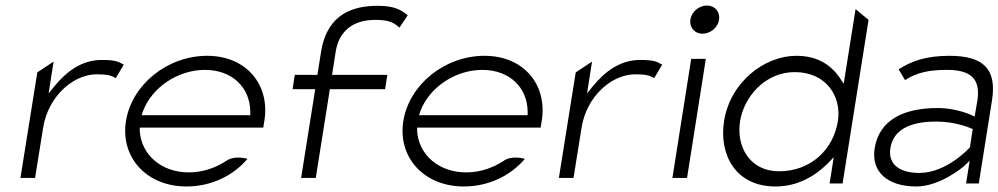

<svg xmlns="http://www.w3.org/2000/svg" viewBox="-20 -664 3614 695"><path d="M54 -20H107L136 -201C145 -259 173 -307 207 -340C237 -369 280 -395 332 -395C369 -395 385 -390 399 -381L428 -430C408 -441 399 -447 348 -447C275 -447 220 -404 178 -353L156 -326L174 -441L115 -402Z M436 -226C415 -95 510 11 655 11C745 11 824 -28 876 -89C858 -94 822 -99 798 -81C759 -56 714 -40 663 -40C565 -40 492 -103 486 -189V-202H933L937 -227C958 -357 872 -462 730 -462C585 -462 457 -357 436 -226ZM493 -247 497 -260C529 -347 623 -411 722 -411C821 -411 885 -347 886 -260V-247Z M1039 -341H1121L1070 -20H1123L1174 -341H1374L1382 -393H1182L1195 -476C1206 -548 1254 -592 1338 -592C1392 -592 1406 -581 1426 -564L1456 -609C1430 -629 1408 -643 1346 -643C1226 -643 1162 -587 1143 -482L1129 -393H1047Z M1440 -226C1419 -95 1514 11 1659 11C1749 11 1828 -28 1880 -89C1862 -94 1826 -99 1802 -81C1763 -56 1718 -40 1667 -40C1569 -40 1496 -103 1490 -189V-202H1937L1941 -227C1962 -357 1876 -462 1734 -462C1589 -462 1461 -357 1440 -226ZM1497 -247 1501 -260C1533 -347 1627 -411 1726 -411C1825 -411 1889 -347 1890 -260V-247Z M2003 -20H2056L2085 -201C2094 -259 2122 -307 2156 -340C2186 -369 2229 -395 2281 -395C2318 -395 2334 -390 2348 -381L2377 -430C2357 -441 2348 -447 2297 -447C2224 -447 2169 -404 2127 -353L2105 -326L2123 -441L2064 -402Z M2479 -593C2475 -565 2494 -542 2523 -542C2552 -542 2579 -565 2583 -593C2587 -621 2568 -644 2539 -644C2510 -644 2483 -621 2479 -593ZM2414 -20H2467L2535 -451H2482Z M2601 -226C2582 -106 2641 11 2787 11C2867 11 2929 -26 2975 -71L2998 -95L2983 0H3030L3124 -592L3077 -631L3034 -361L3018 -385C2987 -428 2941 -462 2862 -462C2749 -462 2624 -369 2601 -226ZM2659 -226C2673 -312 2748 -403 2857 -403C2972 -403 3027 -313 3013 -226C2997 -123 2915 -44 2800 -44C2695 -44 2644 -132 2659 -226Z M3146 -127C3133 -44 3190 11 3297 11C3384 11 3469 -62 3469 -62L3490 -82L3477 0H3523L3571 -302C3588 -412 3542 -462 3417 -462C3332 -462 3279 -443 3233 -413L3256 -374C3301 -403 3346 -411 3409 -411C3493 -411 3530 -379 3518 -301L3508 -242L3493 -249C3493 -249 3439 -273 3376 -273C3253 -273 3163 -232 3146 -127ZM3203 -128C3215 -205 3294 -224 3368 -224C3443 -224 3493 -200 3501 -197L3491 -131C3490 -129 3407 -38 3308 -38C3242 -38 3193 -65 3203 -128Z"/></svg>

Font: Charger Sport
Style: ExLitExtObl
Weight: 200
Designer: Jasper
Foundry: Cannot Into Space Fonts
Version: Version 1.1